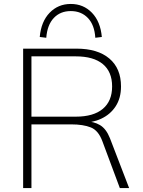

<svg xmlns="http://www.w3.org/2000/svg" viewBox="-20 -951 724 971"><path d="M97 0V-705H367Q474 -705 533 -655Q592 -605 592 -514Q592 -455 565 -413.5Q538 -372 491.5 -350.5Q445 -329 385 -329L406 -337H414Q454 -337 485.5 -318.5Q517 -300 536 -252L633 0H586L498 -236Q478 -291 439.5 -306.5Q401 -322 340 -322H139V0ZM139 -361H363Q453 -361 500 -400.5Q547 -440 547 -514Q547 -588 500 -627Q453 -666 363 -666H139ZM214 -760 181 -764Q188 -842 231 -886.5Q274 -931 338 -931Q402 -931 445 -886.5Q488 -842 495 -764L462 -760Q458 -825 424.5 -860Q391 -895 338 -895Q285 -895 252 -860Q219 -825 214 -760Z"/></svg>

Font: Mulish ExtraLight ExtraLight
Style: Regular
Weight: 250
Version: Version 3.603